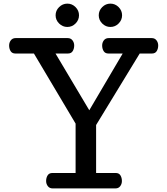

<svg xmlns="http://www.w3.org/2000/svg" viewBox="-20 -1049 931 1069"><path d="M30.8 0ZM860.8 -795.9Q860.8 -777.8 852.5 -764.4Q844.2 -751 825.7 -751H757.8L515.1 -353V-85.9H624Q642.6 -85.9 650.6 -72.5Q658.7 -59.1 658.7 -41Q658.7 -24.9 649.4 -12.5Q640.1 0 623 0H272.9Q255.9 0 246.3 -12.5Q236.8 -24.9 236.8 -41Q236.8 -59.1 245.1 -72.5Q253.4 -85.9 272 -85.9H400.9V-360.8L168.9 -751H65.9Q47.4 -751 39.1 -764.4Q30.8 -777.8 30.8 -795.9Q30.8 -812 40.3 -824.5Q49.8 -836.9 66.9 -836.9H356.9Q374 -836.9 383.5 -824.5Q393.1 -812 393.1 -795.9Q393.1 -777.8 384.8 -764.4Q376.5 -751 357.9 -751H289.1L477.1 -435.1L663.1 -751H584Q565.4 -751 557.1 -764.4Q548.8 -777.8 548.8 -795.9Q548.8 -812 558.3 -824.5Q567.9 -836.9 585 -836.9H824.7Q841.8 -836.9 851.3 -824.5Q860.8 -812 860.8 -795.9ZM355 -898.9Q328.6 -898.9 309.1 -918.2Q289.6 -937.5 289.6 -963.9Q289.6 -990.2 309.1 -1009.5Q328.6 -1028.8 355 -1028.8Q381.3 -1028.8 400.6 -1009.5Q419.9 -990.2 419.9 -963.9Q419.9 -937.5 400.6 -918.2Q381.3 -898.9 355 -898.9ZM594.7 -898.9Q568.4 -898.9 549.1 -918.2Q529.8 -937.5 529.8 -963.9Q529.8 -990.2 549.1 -1009.5Q568.4 -1028.8 594.7 -1028.8Q621.1 -1028.8 640.4 -1009.5Q659.7 -990.2 659.7 -963.9Q659.7 -937.5 640.4 -918.2Q621.1 -898.9 594.7 -898.9Z"/></svg>

Font: Cutive
Style: Regular
Weight: 400
Designer: Vernon Adams
Version: Version 1.002